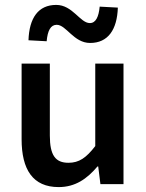

<svg xmlns="http://www.w3.org/2000/svg" viewBox="-20 -750 596 782"><path d="M68 -183C68 -59 114 12 219 12C286 12 334 -21 377 -72H380L389 0H483V-491H368V-155C331 -107 302 -87 259 -87C206 -87 183 -117 183 -198V-491H68ZM96 -586 170 -582C174 -625 186 -649 211 -649C250 -649 280 -575 347 -575C420 -575 457 -629 460 -719L386 -723C382 -681 370 -656 346 -656C306 -656 276 -730 209 -730C136 -730 99 -677 96 -586Z"/></svg>

Font: DAIFUKU Sans Semibold
Style: Regular
Weight: 600
Designer: Original font ‘Source Sans 3’ : Paul D. Hunt
Foundry: Daifuku
Version: Version 1.000